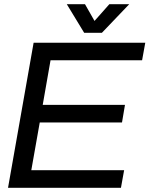

<svg xmlns="http://www.w3.org/2000/svg" viewBox="-20 -888 707 908"><path d="M18 0 139 -686H667L652 -603H219L182 -392H571L557 -309H168L128 -83H567L552 0ZM378 -733 296 -868H382L427 -789L497 -868H591L462 -733Z"/></svg>

Font: Archivo VF Beta
Style: Italic
Weight: 400
Italic angle: -10°
Designer: Hector Gatti
Foundry: Omnibus-Type
Version: Version 1.002